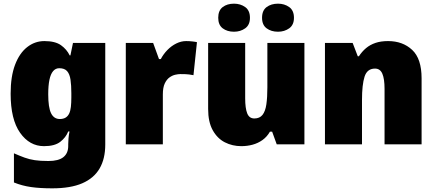

<svg xmlns="http://www.w3.org/2000/svg" viewBox="-20 -787 2373 1047"><path d="M222 -563Q281 -563 312.5 -540.5Q344 -518 360 -485H364L378 -553H554V1Q554 79 523 132Q492 185 428.5 212.5Q365 240 265 240Q198 240 149 233Q100 226 56 208V49Q88 63 114 72.5Q140 82 170 86.5Q200 91 244 91Q299 91 325.5 70Q352 49 352 9V-1Q352 -14 353.5 -32Q355 -50 359 -70H352Q339 -37 308.5 -13.5Q278 10 220 10Q141 10 89.5 -63Q38 -136 38 -276Q38 -370 62 -433.5Q86 -497 128 -530Q170 -563 222 -563ZM303 -415Q283 -415 269.5 -399Q256 -383 249.5 -351.5Q243 -320 243 -273Q243 -201 258.5 -169.5Q274 -138 306 -138Q325 -138 337.5 -145.5Q350 -153 357 -167.5Q364 -182 366.5 -204Q369 -226 369 -256V-279Q369 -322 364.5 -352.5Q360 -383 346 -399Q332 -415 303 -415Z M995 -563Q1012 -563 1029.5 -561Q1047 -559 1054 -557L1035 -377Q1025 -379 1010.5 -381Q996 -383 963 -383Q952 -383 936 -379.5Q920 -376 904.5 -365Q889 -354 878.5 -332Q868 -310 868 -272V0H666V-553H815L847 -465H857Q871 -492 893 -514.5Q915 -537 941.5 -550Q968 -563 995 -563Z M1640 -553V0H1489L1464 -69H1452Q1436 -41 1411.5 -23.5Q1387 -6 1357.5 2Q1328 10 1296 10Q1247 10 1206 -11Q1165 -32 1140 -77Q1115 -122 1115 -193V-553H1317V-251Q1317 -197 1328 -169Q1339 -141 1367 -141Q1396 -141 1411.5 -160.5Q1427 -180 1432.5 -218Q1438 -256 1438 -311V-553ZM1170 -690Q1170 -730 1194.5 -748.5Q1219 -767 1256 -767Q1291 -767 1317 -748.5Q1343 -730 1343 -690Q1343 -651 1317 -632.5Q1291 -614 1256 -614Q1219 -614 1194.5 -632.5Q1170 -651 1170 -690ZM1409 -690Q1409 -730 1434 -748.5Q1459 -767 1496 -767Q1531 -767 1557 -748.5Q1583 -730 1583 -690Q1583 -651 1557 -632.5Q1531 -614 1496 -614Q1459 -614 1434 -632.5Q1409 -651 1409 -690Z M2096 -563Q2176 -563 2227.5 -515Q2279 -467 2279 -360V0H2077V-302Q2077 -357 2065 -385Q2053 -413 2025 -413Q1982 -413 1968 -369Q1954 -325 1954 -242V0H1752V-553H1903L1931 -480H1937Q1954 -506 1976 -524.5Q1998 -543 2027.5 -553Q2057 -563 2096 -563Z"/></svg>

Font: Noto Sans Display Black
Style: Regular
Weight: 900
Designer: Monotype Design Team
Foundry: Monotype Imaging Inc.
Version: Version 2.003